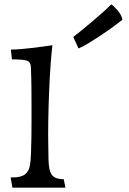

<svg xmlns="http://www.w3.org/2000/svg" viewBox="-20 -863 593 883"><path d="M37 0 29 -47H39Q77 -47 95.5 -61.5Q114 -76 118 -105Q121 -122 122.5 -156Q124 -190 124.5 -231.5Q125 -273 125 -310.5Q125 -348 125 -372Q125 -419 124.5 -465.5Q124 -512 122 -554Q121 -580 100.5 -585Q80 -590 35 -590L30 -635Q51 -635 79.5 -637.5Q108 -640 137.5 -643.5Q167 -647 189.5 -650.5Q212 -654 221 -655Q216 -613 212 -555Q208 -497 205.5 -432.5Q203 -368 202 -306.5Q201 -245 202 -196L203 -132Q204 -75 220 -57Q236 -39 269 -39H273L281 0ZM341 -640 317 -693Q331 -704 354 -722.5Q377 -741 403 -763Q429 -785 452.5 -806Q476 -827 492 -843Q506 -833 523 -812.5Q540 -792 543 -772Q528 -760 502 -741Q476 -722 446 -702Q416 -682 388 -665Q360 -648 341 -640Z"/></svg>

Font: Maname
Style: Regular
Weight: 400
Designer: Pathum Egodawatta
Foundry: mooniak
Version: Version 1.000; ttfautohint (v1.8.4.7-5d5b)